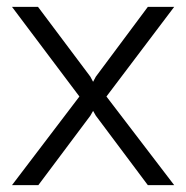

<svg xmlns="http://www.w3.org/2000/svg" viewBox="-20 -541 544 561"><path d="M91 -521H15L212 -259L15 0H92L244 -203L252 -217L260 -203L412 0H489L291 -259L489 -521H412L260 -317L252 -302L244 -317Z"/></svg>

Font: FIGSv2-sans-serif
Style: Regular
Weight: 400
Designer: Matt McInerney, Pablo Impallari, Rodrigo Fuenzalida,Mirko Velimirovic
Foundry: Matt McInerney, Pablo Impallari, Rodrigo Fuenzalida
Version: Version 4.021;hotconv 1.0.109;makeotfexe 2.5.65596